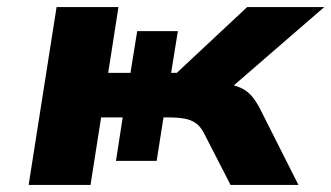

<svg xmlns="http://www.w3.org/2000/svg" viewBox="-20 -523 937 543"><path d="M61 0 140 -503H315L286 -317H349L368 -435H483L464 -317H480L679 -503H897L598 -244L592 -290Q627 -286 648 -279.5Q669 -273 684 -259.5Q699 -246 714 -218L824 0H632L556 -148Q547 -165 534 -174.5Q521 -184 502 -187.5Q483 -191 453 -191H423L447 -220L423 -68H308L327 -191H266L236 0Z"/></svg>

Font: Nunito Sans 7pt Expanded ExtraBold
Style: Italic
Weight: 800
Width: 7
Italic angle: -9°
Designer: Vernon Adams
Foundry: Vernon Adams
Version: Version 3.101;gftools[0.9.27]